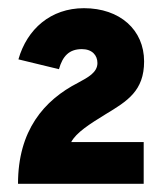

<svg xmlns="http://www.w3.org/2000/svg" viewBox="-20 -893 410 469"><path d="M24 -444H331V-546H154C166 -569 199 -590 238 -614C291 -646 332 -671 332 -743C332 -820 273 -873 185 -873C104 -873 46 -822 25 -748L124 -724C133 -756 149 -773 180 -773C205 -773 218 -758 218 -739C218 -716 195 -704 171 -691C87 -648 24 -574 24 -444Z"/></svg>

Font: Overpass ExtraBold
Style: Regular
Weight: 800
Designer: Delve Withrington, Thomas Jockin
Foundry: Delve Fonts
Version: Version 3.000;DELV;Overpass